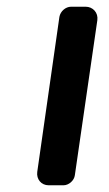

<svg xmlns="http://www.w3.org/2000/svg" viewBox="-20 -552 324 572"><path d="M203 -30 270 -492C273 -514 257 -532 235 -532H192C175 -532 160 -518 157 -502L91 -40C88 -18 103 0 125 0H169C185 0 201 -14 203 -30Z"/></svg>

Font: Trueno
Style: RoundIt
Weight: 400
Designer: Julieta Ulanovsky, Jasper
Foundry: Julieta Ulanovsky, Cannot Into Space Fonts
Version: Version 3.001